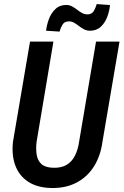

<svg xmlns="http://www.w3.org/2000/svg" viewBox="-20 -916 609 946"><path d="M453.1 -710.9H568.8L484.9 -217.8Q475.6 -148.4 443.1 -96.4Q410.6 -44.4 357.4 -16.4Q304.2 11.7 232.4 10.3Q164.1 8.8 119.4 -20.3Q74.7 -49.3 55.7 -100.1Q36.6 -150.9 43.9 -217.3L127.9 -710.9H243.2L160.2 -216.8Q156.2 -182.6 160.6 -154.1Q165 -125.5 183.6 -108.2Q202.1 -90.8 241.2 -89.4Q282.2 -87.9 308.6 -104Q335 -120.1 349.6 -149.7Q364.3 -179.2 369.6 -216.8ZM456.5 -896 522 -891.1Q519.5 -863.3 508.8 -833.7Q498 -804.2 476.6 -784.2Q455.1 -764.2 421.9 -764.6Q405.8 -765.1 392.8 -772.2Q379.9 -779.3 367.9 -788.6Q356 -797.9 343.8 -804.7Q331.5 -811.5 316.4 -810.5Q296.4 -809.6 287.1 -793.2Q277.8 -776.9 273.4 -760.3L207 -764.6Q210 -792 220.9 -821.8Q231.9 -851.6 253.4 -871.8Q274.9 -892.1 308.1 -891.6Q323.2 -891.1 336.4 -883.8Q349.6 -876.5 361.3 -867.2Q373 -857.9 385.7 -851.3Q398.4 -844.7 413.6 -845.2Q434.1 -846.7 443.1 -863.3Q452.1 -879.9 456.5 -896Z"/></svg>

Font: Roboto Condensed Medium
Style: Italic
Weight: 500
Italic angle: -12°
Designer: Christian Robertson
Foundry: Google
Version: Version 3.0; 2020